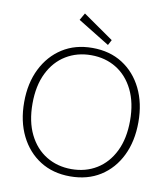

<svg xmlns="http://www.w3.org/2000/svg" viewBox="-96 -974 934 1066"><g transform="rotate(10 371.0 -440.5)"><path d="M371 12Q274 12 202 -33.5Q130 -79 89.5 -160.5Q49 -242 49 -350Q49 -457 89.5 -538.5Q130 -620 202 -666Q274 -712 371 -712Q469 -712 541 -666Q613 -620 653 -538.5Q693 -457 693 -350Q693 -242 653 -160.5Q613 -79 541 -33.5Q469 12 371 12ZM371 -29Q451 -29 513 -67Q575 -105 610.5 -177Q646 -249 646 -350Q646 -451 610.5 -523Q575 -595 513 -633Q451 -671 371 -671Q292 -671 229.5 -633Q167 -595 131.5 -523Q96 -451 96 -350Q96 -249 131.5 -177Q167 -105 229.5 -67Q292 -29 371 -29ZM452 -743 273 -853 296 -893 468 -773Z"/></g></svg>

Font: DM Sans 10pt ExtraLight
Style: Regular
Weight: 250
Version: Version 4.004;gftools[0.9.30]